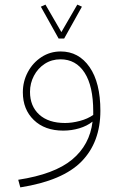

<svg xmlns="http://www.w3.org/2000/svg" viewBox="-20 -566 524 832"><path d="M415 -86Q415 50 333.5 133.5Q252 217 68 246L59 213Q216 189 292.5 125.5Q369 62 381 -39Q357 -20 323.5 -10Q290 0 254 0Q174 0 126.5 -46Q79 -92 79 -166Q79 -213 100.5 -253.5Q122 -294 159.5 -318.5Q197 -343 243 -343Q321 -343 368 -275.5Q415 -208 415 -86ZM384 -68V-83Q384 -193 346.5 -251Q309 -309 242 -309Q204 -309 174 -289.5Q144 -270 127 -237.5Q110 -205 110 -168Q110 -106 150 -69.5Q190 -33 262 -33Q292 -33 326 -42Q360 -51 384 -68ZM246 -427 315 -546 335 -537 258 -399H234L157 -537L177 -546Z"/></svg>

Font: FiraGO UltraLight
Style: Regular
Weight: 200
Designer: bBox Type
Foundry: bBox Type GmbH
Version: Version 1.001